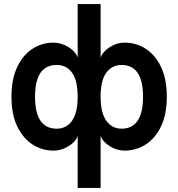

<svg xmlns="http://www.w3.org/2000/svg" viewBox="-20 -724 870 937"><path d="M359 193V-61Q349 -31 313.5 -10Q278 11 241 11Q186 11 139.5 -18.5Q93 -48 64.5 -106.5Q36 -165 36 -252Q36 -339 64.5 -398Q93 -457 139.5 -486.5Q186 -516 241 -516Q278 -516 313.5 -494.5Q349 -473 359 -443V-704H471V-443Q482 -473 516.5 -494.5Q551 -516 588 -516Q644 -516 690.5 -486.5Q737 -457 765.5 -398Q794 -339 794 -252Q794 -165 765.5 -106.5Q737 -48 690.5 -18.5Q644 11 588 11Q551 11 516.5 -10Q482 -31 471 -61V193ZM257 -96Q304 -96 331.5 -134.5Q359 -173 359 -252Q359 -332 331.5 -369.5Q304 -407 257 -407Q151 -407 151 -252Q151 -96 257 -96ZM573 -96Q678 -96 678 -252Q678 -407 573 -407Q527 -407 499 -369.5Q471 -332 471 -252Q471 -173 499 -134.5Q527 -96 573 -96Z"/></svg>

Font: Zen Kaku Gothic Antique
Style: Bold
Weight: 700
Designer: Yoshimichi Ohira
Foundry: Positype
Version: Version 1.001